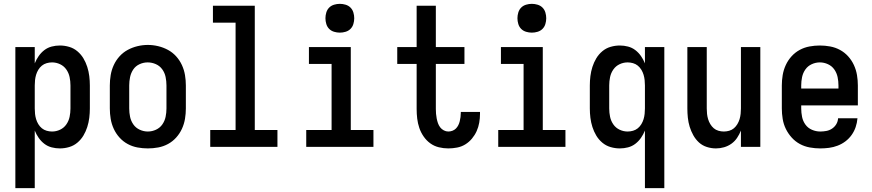

<svg xmlns="http://www.w3.org/2000/svg" viewBox="-20 -765 4540 1000"><path d="M60 215V-520H161V-435Q169 -455 181.5 -473Q194 -491 211 -504Q228 -517 249 -522.5Q270 -528 292 -528Q316 -528 340 -521Q364 -514 383 -498Q402 -482 414.5 -461Q427 -440 434.5 -416.5Q442 -393 445 -368.5Q448 -344 448 -320V-200Q448 -176 445 -151.5Q442 -127 434.5 -103.5Q427 -80 414.5 -59Q402 -38 383 -22Q364 -6 340 1Q316 8 292 8Q270 8 249 2.5Q228 -3 211 -16Q194 -29 181.5 -47Q169 -65 161 -85V215ZM251 -80Q273 -80 293 -89.5Q313 -99 325.5 -117Q338 -135 342.5 -156.5Q347 -178 347 -200V-320Q347 -342 342.5 -363.5Q338 -385 325.5 -403Q313 -421 293 -430.5Q273 -440 251 -440Q237 -440 223 -436Q209 -432 198 -423Q187 -414 179.5 -401.5Q172 -389 168 -375.5Q164 -362 162.5 -348Q161 -334 161 -320V-200Q161 -186 162.5 -172Q164 -158 168 -144.5Q172 -131 179.5 -118.5Q187 -106 198 -97Q209 -88 223 -84Q237 -80 251 -80Z M750 8Q723 8 696 3Q669 -2 645 -15Q621 -28 602.5 -48.5Q584 -69 572.5 -94Q561 -119 556.5 -146Q552 -173 552 -200V-320Q552 -347 556.5 -374Q561 -401 572.5 -426Q584 -451 602.5 -471.5Q621 -492 645 -505Q669 -518 696 -524.5Q723 -531 750 -531Q777 -531 804 -524.5Q831 -518 855 -505Q879 -492 897.5 -471.5Q916 -451 927.5 -426Q939 -401 943.5 -374Q948 -347 948 -320V-200Q948 -173 943.5 -146Q939 -119 927.5 -94Q916 -69 897.5 -48.5Q879 -28 855 -15Q831 -2 804 3Q777 8 750 8ZM750 -80Q772 -80 792.5 -89.5Q813 -99 825.5 -117Q838 -135 842.5 -156.5Q847 -178 847 -200V-320Q847 -342 842.5 -364Q838 -386 825 -404Q812 -422 791.5 -431Q771 -440 749 -440Q727 -440 706.5 -430.5Q686 -421 674 -403Q662 -385 657.5 -363.5Q653 -342 653 -320V-200Q653 -178 657.5 -156.5Q662 -135 674.5 -117Q687 -99 707.5 -89.5Q728 -80 750 -80Z M1075 0V-88H1207V-647H1089V-735H1307V-88H1425V0Z M1575 0V-88H1707V-432H1589V-520H1807V-88H1925V0ZM1750 -595Q1735 -595 1720 -599.5Q1705 -604 1694.5 -614.5Q1684 -625 1679.5 -640Q1675 -655 1675 -670Q1675 -685 1679.5 -700Q1684 -715 1694.5 -725.5Q1705 -736 1720 -740.5Q1735 -745 1750 -745Q1765 -745 1780 -740.5Q1795 -736 1805.5 -725.5Q1816 -715 1820.5 -700Q1825 -685 1825 -670Q1825 -655 1820.5 -640Q1816 -625 1805.5 -614.5Q1795 -604 1780 -599.5Q1765 -595 1750 -595Z M2315 8Q2290 8 2265.5 2Q2241 -4 2221 -18.5Q2201 -33 2186.5 -54Q2172 -75 2164 -98.5Q2156 -122 2153 -147Q2150 -172 2150 -197V-432H2049V-520H2150V-735H2250V-520H2399V-432H2250V-197Q2250 -185 2251 -172.5Q2252 -160 2254.5 -147.5Q2257 -135 2261 -123.5Q2265 -112 2272.5 -102Q2280 -92 2291.5 -86Q2303 -80 2315 -80Q2326 -80 2336.5 -84Q2347 -88 2354.5 -95.5Q2362 -103 2367 -113Q2372 -123 2374.5 -133.5Q2377 -144 2378.5 -155Q2380 -166 2380 -177Q2380 -178 2380 -179.5Q2380 -181 2380 -182H2480Q2480 -179 2480 -176.5Q2480 -174 2480 -172Q2480 -149 2476 -126Q2472 -103 2462.5 -82Q2453 -61 2438 -43Q2423 -25 2403.5 -13Q2384 -1 2361 3.5Q2338 8 2315 8Z M2575 0V-88H2707V-432H2589V-520H2807V-88H2925V0ZM2750 -595Q2735 -595 2720 -599.5Q2705 -604 2694.5 -614.5Q2684 -625 2679.5 -640Q2675 -655 2675 -670Q2675 -685 2679.5 -700Q2684 -715 2694.5 -725.5Q2705 -736 2720 -740.5Q2735 -745 2750 -745Q2765 -745 2780 -740.5Q2795 -736 2805.5 -725.5Q2816 -715 2820.5 -700Q2825 -685 2825 -670Q2825 -655 2820.5 -640Q2816 -625 2805.5 -614.5Q2795 -604 2780 -599.5Q2765 -595 2750 -595Z M3339 215V-85Q3331 -65 3318.5 -47Q3306 -29 3289 -16Q3272 -3 3251 2.5Q3230 8 3208 8Q3184 8 3160 1Q3136 -6 3117 -22Q3098 -38 3085.5 -59Q3073 -80 3065.5 -103.5Q3058 -127 3055 -151.5Q3052 -176 3052 -200V-320Q3052 -344 3055 -368.5Q3058 -393 3065.5 -416.5Q3073 -440 3085.5 -461Q3098 -482 3117 -498Q3136 -514 3160 -521Q3184 -528 3208 -528Q3230 -528 3251 -522.5Q3272 -517 3289 -504Q3306 -491 3318.5 -473Q3331 -455 3339 -435V-520H3440V215ZM3249 -80Q3263 -80 3277 -84Q3291 -88 3302 -97Q3313 -106 3320.5 -118.5Q3328 -131 3332 -144.5Q3336 -158 3337.5 -172Q3339 -186 3339 -200V-320Q3339 -334 3337.5 -348Q3336 -362 3332 -375.5Q3328 -389 3320.5 -401.5Q3313 -414 3302 -423Q3291 -432 3277 -436Q3263 -440 3249 -440Q3227 -440 3207 -430.5Q3187 -421 3174.5 -403Q3162 -385 3157.5 -363.5Q3153 -342 3153 -320V-200Q3153 -178 3157.5 -156.5Q3162 -135 3174.5 -117Q3187 -99 3207 -89.5Q3227 -80 3249 -80Z M3709 8Q3685 8 3661.5 0.5Q3638 -7 3620.5 -23Q3603 -39 3591 -60.5Q3579 -82 3572 -105Q3565 -128 3562.5 -152Q3560 -176 3560 -200V-520H3661V-200Q3661 -186 3662.5 -172Q3664 -158 3668 -144.5Q3672 -131 3679.5 -118.5Q3687 -106 3697.5 -97Q3708 -88 3722 -84Q3736 -80 3750 -80Q3764 -80 3778 -84Q3792 -88 3802.5 -97Q3813 -106 3820.5 -118.5Q3828 -131 3832 -144.5Q3836 -158 3837.5 -172Q3839 -186 3839 -200V-520H3940V0H3839V-85Q3831 -65 3819 -47Q3807 -29 3789.5 -16.5Q3772 -4 3751 2Q3730 8 3709 8Z M4252 8Q4225 8 4197.5 3Q4170 -2 4146 -15Q4122 -28 4103.5 -48.5Q4085 -69 4073 -93.5Q4061 -118 4056.5 -145.5Q4052 -173 4052 -200V-320Q4052 -347 4056.5 -374Q4061 -401 4072.5 -426Q4084 -451 4102.5 -471.5Q4121 -492 4145 -505Q4169 -518 4196 -523Q4223 -528 4250 -528Q4277 -528 4304 -523Q4331 -518 4355 -505Q4379 -492 4397.5 -471.5Q4416 -451 4427.5 -426Q4439 -401 4443.5 -374Q4448 -347 4448 -320V-216H4153V-200Q4153 -178 4157.5 -156Q4162 -134 4175 -116Q4188 -98 4209 -89Q4230 -80 4252 -80Q4268 -80 4284 -83Q4300 -86 4313.5 -95Q4327 -104 4335.5 -118Q4344 -132 4345 -149H4446Q4444 -125 4436.5 -103Q4429 -81 4415.5 -62Q4402 -43 4383.5 -29Q4365 -15 4343 -6.5Q4321 2 4298 5Q4275 8 4252 8ZM4347 -304V-320Q4347 -342 4342.5 -363.5Q4338 -385 4325.5 -403Q4313 -421 4292.5 -430.5Q4272 -440 4250 -440Q4228 -440 4207.5 -430.5Q4187 -421 4174.5 -403Q4162 -385 4157.5 -363.5Q4153 -342 4153 -320V-304Z"/></svg>

Font: Zed Mono Semibold
Style: Regular
Weight: 600
Monospace: yes
Designer: Belleve Invis
Foundry: Belleve Invis
Version: Version 1.0.0; ttfautohint (v1.8.4)